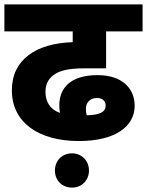

<svg xmlns="http://www.w3.org/2000/svg" viewBox="-20 -642 669 874"><path d="M339 0C503 0 593 -65 593 -161C593 -235 541 -300 424 -300C303 -300 250 -243 250 -163C250 -151 251 -139 253 -128C207 -144 187 -180 187 -224C187 -261 202 -286 229 -304C252 -319 286 -331 367 -331H463V-499H629V-622H0V-499H311V-450C146 -445 34 -372 34 -231C34 -85 155 0 339 0ZM371 -147C371 -171 386 -196 422 -196C445 -196 461 -183 461 -162C461 -133 437 -119 375 -117C372 -127 371 -137 371 -147ZM230 134C230 179 262 212 308 212C352 212 385 179 385 134C385 90 352 56 308 56C262 56 230 90 230 134Z"/></svg>

Font: Noto Sans Devanagari UI ExtraBold
Style: Regular
Weight: 800
Designer: Jelle Bosma - Monotype Design Team
Foundry: Monotype Imaging Inc.
Version: Version 2.003